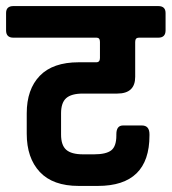

<svg xmlns="http://www.w3.org/2000/svg" viewBox="-50 -643 565 632"><path d="M209 -438H267Q279 -438 279 -452V-505Q279 -519 268 -519H-6Q-30 -519 -30 -543V-600Q-30 -623 -6 -623H471Q495 -623 495 -600V-543Q495 -519 471 -519H407Q395 -519 395 -505V-390Q395 -335 336 -335H223Q185 -335 168 -320Q151 -305 151 -270V-200Q151 -165 168 -150Q185 -135 223 -135H260Q299 -135 316 -148Q333 -161 333 -197V-201Q333 -230 355 -230H417Q442 -230 442 -201V-197Q442 -31 272 -31H209Q124 -31 81 -77Q38 -123 38 -203V-270Q38 -349 81 -393.5Q124 -438 209 -438Z"/></svg>

Font: Rajdhani
Style: Bold
Weight: 700
Designer: Satya Rajpurohit, Jyotish Sonowal
Foundry: Indian Type Foundry
Version: Version 1.201 February 1, 2022